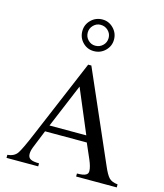

<svg xmlns="http://www.w3.org/2000/svg" viewBox="-137 -1063 995 1164"><g transform="rotate(15 361.0 -480.5)"><path d="M358 -762Q317 -762 288.5 -791Q260 -820 260 -862Q260 -903 289.5 -932Q319 -961 361 -961Q401 -961 430 -931.5Q459 -902 459 -861Q459 -820 429.5 -791Q400 -762 358 -762ZM425 -862Q425 -889 405.5 -908Q386 -927 358 -927Q332 -927 313 -907.5Q294 -888 294 -862Q294 -834 313 -815Q332 -796 358 -796Q386 -796 405.5 -815Q425 -834 425 -862ZM707 0H452V-19Q492 -19 507 -28Q521 -35 521 -52Q521 -78 502 -122L461 -216H199L153 -102Q144 -79 144 -60Q144 -37 160.5 -28Q177 -19 214 -19V0H15V-19Q57 -23 76 -49.5Q95 -76 141 -186L347 -674H367L613 -111Q635 -59 652.5 -41Q670 -23 707 -19ZM447 -257 331 -532 216 -257Z"/></g></svg>

Font: STIX
Style: Regular
Weight: 400
Designer: MicroPress Inc., with final additions and corrections provided by Coen Hoffman, Elsevier (retired)
Version: Version 1.1.1